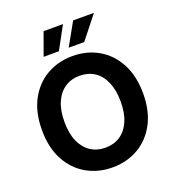

<svg xmlns="http://www.w3.org/2000/svg" viewBox="-166 -1076 1098 1213"><g transform="rotate(-20 382.5 -469.0)"><path d="M382.8 10.3Q286.1 10.3 209 -34.2Q131.8 -78.6 87.2 -162.1Q42.5 -245.6 42.5 -363.3Q42.5 -481.4 87.2 -565.2Q131.8 -648.9 209 -693.4Q286.1 -737.8 382.8 -737.8Q479.5 -737.8 556.4 -693.4Q633.3 -648.9 678 -565.2Q722.7 -481.4 722.7 -363.3Q722.7 -245.6 678 -161.9Q633.3 -78.1 556.4 -33.9Q479.5 10.3 382.8 10.3ZM382.8 -122.1Q439.5 -122.1 481.9 -149.9Q524.4 -177.7 548.1 -231.7Q571.8 -285.6 571.8 -363.3Q571.8 -441.4 548.1 -495.6Q524.4 -549.8 481.9 -577.6Q439.5 -605.5 382.8 -605.5Q326.7 -605.5 283.9 -577.4Q241.2 -549.3 217.5 -495.4Q193.8 -441.4 193.8 -363.3Q193.8 -285.6 217.5 -231.9Q241.2 -178.2 283.9 -150.1Q326.7 -122.1 382.8 -122.1ZM313.5 -795.4H210.9L266.1 -947.8H396.5ZM483.9 -795.4H379.4L464.8 -947.8H604.5Z"/></g></svg>

Font: Inter 18pt
Style: Bold
Weight: 700
Designer: Rasmus Andersson
Foundry: rsms
Version: Version 4.001;git-66647c0bb